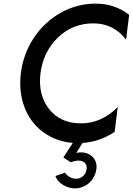

<svg xmlns="http://www.w3.org/2000/svg" viewBox="-20 -780 733 1060"><path d="M495 -651Q380 -651 299 -572Q218 -493 203.5 -375Q189 -257 251 -178Q313 -99 427 -99Q541 -99 630 -189L613 -52Q531 3 436 9L401 64Q453 54 485.5 81Q518 108 512 155Q508 184 491.5 208Q475 232 449 246Q423 260 394 260Q359 260 327.5 240.5Q296 221 286 192L339 173Q344 182 354 190Q364 198 376.5 202.5Q389 207 401 207Q422 207 438.5 192Q455 177 458 155Q462 123 436.5 111.5Q411 100 370 116L330 89L382 9Q287 1 216.5 -52Q146 -105 114.5 -190Q83 -275 95 -375Q108 -481 165.5 -569Q223 -657 313.5 -708.5Q404 -760 508 -760Q614 -760 693 -698L676 -561Q607 -651 495 -651Z"/></svg>

Font: Orkney Medium
Style: MediumItalic
Weight: 500
Designer: Samuel Oakes and Alfredo Marco Pradil
Foundry: Alfredo Marco Pradil
Version: 1.0; ttfautohint (v1.5)